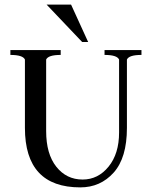

<svg xmlns="http://www.w3.org/2000/svg" viewBox="-20 -802 658 832"><path d="M288 -782 362 -620H336L182 -782ZM338 -24Q405 -24 450.5 -80Q496 -136 496 -228V-544Q487 -564 433 -564V-585H593V-564Q539 -564 530 -544V-248Q530 -118 472.5 -54Q415 10 328 10Q88 10 88 -248V-544Q79 -564 25 -564V-585H243V-564Q189 -564 180 -544V-234Q180 -135 224 -79.5Q268 -24 338 -24Z"/></svg>

Font: Judson
Style: Regular
Weight: 400
Version: Version 20110429